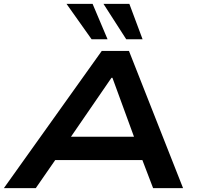

<svg xmlns="http://www.w3.org/2000/svg" viewBox="-38 -967 1023 987"><path d="M-18 0 485 -705H625L903 0H749L671 -204L737 -144H200L288 -205L146 0ZM535 -567 300 -225 268 -264H707L664 -228L540 -567ZM611 -765 494 -947H627L695 -765ZM433 -765 304 -947H438L515 -765Z"/></svg>

Font: Nunito Sans 7pt Expanded
Style: Bold Italic
Weight: 700
Width: 7
Italic angle: -9°
Designer: Vernon Adams
Foundry: Vernon Adams
Version: Version 3.101;gftools[0.9.27]